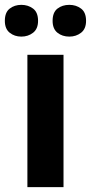

<svg xmlns="http://www.w3.org/2000/svg" viewBox="-35 -772 375 792"><path d="M227 0H78V-546H227ZM-15 -686Q-15 -721 5 -736.5Q25 -752 53 -752Q81 -752 101.5 -736.5Q122 -721 122 -686Q122 -653 101.5 -637Q81 -621 53 -621Q25 -621 5 -637Q-15 -653 -15 -686ZM182 -686Q182 -721 202 -736.5Q222 -752 251 -752Q279 -752 299.5 -736.5Q320 -721 320 -686Q320 -653 299.5 -637Q279 -621 251 -621Q222 -621 202 -637Q182 -653 182 -686Z"/></svg>

Font: Noto Sans Duployan
Style: Bold
Weight: 700
Designer: David Corbett
Foundry: David Corbett
Version: Version 3.001